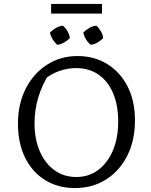

<svg xmlns="http://www.w3.org/2000/svg" viewBox="-20 -944 766 973"><path d="M359 9Q274 9 208.5 -31.5Q143 -72 107 -145.5Q71 -219 71 -317Q71 -417 110 -494Q149 -571 217.5 -615.5Q286 -660 372 -660Q459 -660 525 -618.5Q591 -577 627.5 -504Q664 -431 664 -334Q664 -233 625.5 -156Q587 -79 518.5 -35Q450 9 359 9ZM367 -47Q430 -47 477.5 -82.5Q525 -118 552 -181Q579 -244 579 -329Q579 -411 553 -472Q527 -533 479 -566Q431 -599 365 -599Q323 -599 280 -584Q237 -569 202 -539L232 -575Q155 -455 155 -319Q155 -238 182 -176.5Q209 -115 256.5 -81Q304 -47 367 -47ZM298 -814Q312 -803 322 -786Q332 -769 334 -751Q323 -739 305.5 -729Q288 -719 270 -717Q257 -728 247 -744.5Q237 -761 233 -779Q246 -792 263 -802Q280 -812 298 -814ZM468 -814Q481 -803 491 -786Q501 -769 503 -751Q492 -739 475 -729Q458 -719 440 -717Q426 -728 416 -744.5Q406 -761 402 -779Q415 -792 432 -802Q449 -812 468 -814ZM239 -875V-924H497V-875Z"/></svg>

Font: Piazzolla 24pt
Style: Regular
Weight: 400
Designer: Juan Pablo del Peral
Foundry: Huerta Tipografica
Version: Version 2.005